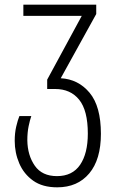

<svg xmlns="http://www.w3.org/2000/svg" viewBox="-20 -552 495 822"><path d="M225 250Q162 250 122 221.5Q82 193 62.5 147.5Q43 102 43 51Q43 17 49.5 -10.5Q56 -38 63 -55H114Q108 -38 102.5 -11.5Q97 15 97 49Q98 113 129 157.5Q160 202 224 202Q290 202 323 153.5Q356 105 356 20Q356 -79 319 -125Q282 -171 216 -171H182V-211L330 -484H80V-532H392V-492L240 -217Q315 -213 363.5 -155Q412 -97 412 21Q412 131 362 190.5Q312 250 225 250Z"/></svg>

Font: Noto Sans Georgian Condensed Light
Style: Regular
Weight: 300
Width: 3
Designer: Monotype Design Team, Akaki Razmadze
Foundry: Google LLC
Version: Version 2.005; ttfautohint (v1.8.4.7-5d5b)